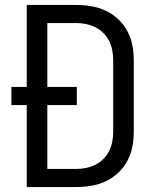

<svg xmlns="http://www.w3.org/2000/svg" viewBox="-20 -755 640 775"><path d="M88 0V-331H26V-404H88V-735H287Q318 -735 348.5 -730Q379 -725 406.5 -712Q434 -699 457 -677.5Q480 -656 494.5 -628.5Q509 -601 514.5 -571Q520 -541 520 -510V-225Q520 -194 514.5 -164Q509 -134 494.5 -106.5Q480 -79 457 -57.5Q434 -36 406.5 -23Q379 -10 348.5 -5Q318 0 287 0ZM171 -73H287Q307 -73 327 -77Q347 -81 365 -90Q383 -99 397.5 -113.5Q412 -128 421 -146.5Q430 -165 433.5 -185Q437 -205 437 -225V-510Q437 -530 433.5 -550Q430 -570 421 -588.5Q412 -607 397.5 -621.5Q383 -636 365 -645Q347 -654 327 -658Q307 -662 287 -662H171V-404H290V-331H171Z"/></svg>

Font: Iosevka Aile
Style: Regular
Weight: 400
Designer: Belleve Invis
Foundry: Belleve Invis
Version: Version 28.0.1; ttfautohint (v1.8.4)